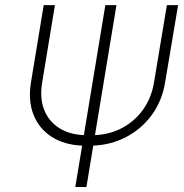

<svg xmlns="http://www.w3.org/2000/svg" viewBox="-20 -748 735 768"><path d="M647.5 -727.5H692.4L640.6 -419.4Q628.4 -344.7 587.6 -288.8Q546.9 -232.9 486.1 -200.7Q425.3 -168.5 353 -165.5L325.7 0H281.2L308.6 -165.5Q237.3 -168.5 187 -200.4Q136.7 -232.4 114.3 -288.6Q91.8 -344.7 104 -419.4L154.8 -727.5H199.7L148.9 -419.4Q138.2 -356.9 156.2 -310.1Q174.3 -263.2 215.6 -236.6Q256.8 -210 315.4 -207.5L401.4 -727.5H445.8L359.9 -207.5Q419.4 -210 469.2 -236.6Q519 -263.2 552.5 -309.8Q585.9 -356.4 596.2 -419.4Z"/></svg>

Font: Inter Display Extra Light
Style: Italic
Weight: 200
Italic angle: -9.39999°
Designer: Rasmus Andersson
Foundry: rsms
Version: Version 4.000;git-4fc901f